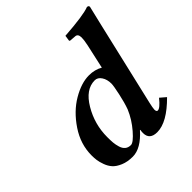

<svg xmlns="http://www.w3.org/2000/svg" viewBox="-190 -835 983 983"><g transform="rotate(-45 301.0 -344.0)"><path d="M401.9 -332Q401.9 -362.8 387.9 -383.8Q374 -404.8 353 -404.8Q287.1 -404.8 240 -325.4Q192.9 -246.1 192.9 -153.8Q192.9 -129.9 194.3 -113Q195.8 -96.2 201.4 -77.6Q207 -59.1 219 -49.1Q231 -39.1 250 -39.1Q268.1 -39.1 306.6 -83.5Q345.2 -127.9 367.2 -180.2Q380.4 -216.3 391.1 -266.6Q401.9 -316.9 401.9 -332ZM577.1 -583 470.2 -125Q463.4 -95.2 462.9 -83Q462.9 -66.9 472.2 -66.9Q489.3 -66.9 522.9 -108.9L554.2 -82Q463.4 9.8 392.1 9.8Q336.9 9.8 336.9 -39.1Q336.9 -50.3 338.9 -60.1L336.9 -61Q273.9 9.8 214.8 9.8Q176.8 9.8 148.4 -2.2Q120.1 -14.2 105.5 -30.5Q90.8 -46.9 82.5 -69.8Q74.2 -92.8 72 -109.4Q69.8 -126 69.8 -144Q69.8 -225.1 117.9 -296.6Q166 -368.2 230.5 -406Q294.9 -443.8 350.1 -443.8Q392.1 -443.8 424.8 -424.8L454.1 -557.1Q460.9 -589.4 460.9 -606.9Q460.9 -634.8 439.9 -634.8L409.2 -637.2Q404.3 -637.2 403.8 -642.1L408.2 -671.9Q547.4 -681.6 589.8 -698.2Q602.1 -698.2 602.1 -688Q592.3 -647 577.1 -583Z"/></g></svg>

Font: Linux Libertine O
Style: Semibold Italic
Weight: 600
Italic angle: -11.5°
Designer: Philipp H. Poll
Foundry: Philipp H. Poll
Version: Version 5.1.2